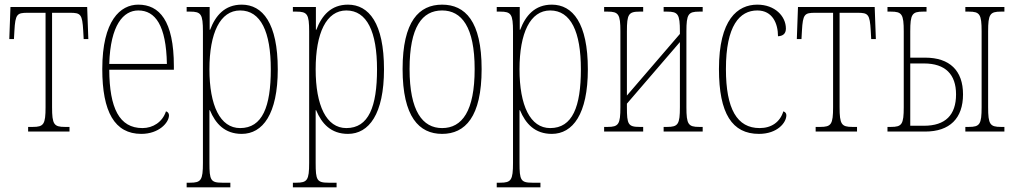

<svg xmlns="http://www.w3.org/2000/svg" viewBox="-20 -566 4371 826"><path d="M101 0H279V-20H259C212 -20 204 -31 204 -105V-511H281C327 -511 334 -505 338 -434L340 -398H360L355 -536H25L20 -398H40L42 -434C46 -505 53 -511 99 -511H176V-105C176 -31 168 -20 121 -20H101Z M588 10C663 10 707 -38 707 -70C707 -78 702 -85 694 -87C679 -41 638 -15 593 -15C493 -15 451 -101 450 -266H728V-281C728 -478 665 -546 575 -546C498 -546 420 -478 420 -269C420 -85 473 10 588 10ZM698 -291H450C455 -459 511 -521 575 -521C648 -521 695 -457 698 -291Z M783 240H971V220H936C886 220 881 209 881 135V-92H883C907 -34 947 10 1020 10C1110 10 1175 -75 1175 -268C1175 -466 1110 -546 1020 -546C947 -546 907 -499 884 -438H882V-536H783V-516H798C845 -516 853 -505 853 -431V135C853 209 845 220 798 220H783ZM1013 -15C927 -15 881 -112 881 -268C881 -424 927 -521 1013 -521C1102 -521 1145 -429 1145 -268C1145 -107 1109 -15 1013 -15Z M1240 240H1428V220H1393C1343 220 1338 209 1338 135V-92H1340C1364 -34 1404 10 1477 10C1567 10 1632 -75 1632 -268C1632 -466 1567 -546 1477 -546C1404 -546 1364 -499 1341 -438H1339V-536H1240V-516H1255C1302 -516 1310 -505 1310 -431V135C1310 209 1302 220 1255 220H1240ZM1470 -15C1384 -15 1338 -112 1338 -268C1338 -424 1384 -521 1470 -521C1559 -521 1602 -429 1602 -268C1602 -107 1566 -15 1470 -15Z M1882 10C1981 10 2052 -63 2052 -269C2052 -475 1981 -546 1882 -546C1783 -546 1712 -475 1712 -269C1712 -63 1783 10 1882 10ZM1882 -15C1798 -15 1742 -88 1742 -269C1742 -450 1796 -521 1882 -521C1966 -521 2022 -450 2022 -269C2022 -88 1968 -15 1882 -15Z M2117 240H2305V220H2270C2220 220 2215 209 2215 135V-92H2217C2241 -34 2281 10 2354 10C2444 10 2509 -75 2509 -268C2509 -466 2444 -546 2354 -546C2281 -546 2241 -499 2218 -438H2216V-536H2117V-516H2132C2179 -516 2187 -505 2187 -431V135C2187 209 2179 220 2132 220H2117ZM2347 -15C2261 -15 2215 -112 2215 -268C2215 -424 2261 -521 2347 -521C2436 -521 2479 -429 2479 -268C2479 -107 2443 -15 2347 -15Z M2579 0H2747V-20H2732C2682 -20 2677 -31 2677 -105V-120L2905 -385V-105C2905 -31 2897 -20 2850 -20H2835V0H3003V-20H2988C2941 -20 2933 -31 2933 -105V-431C2933 -505 2941 -516 2988 -516H3003V-536H2835V-516H2850C2897 -516 2905 -505 2905 -431V-420L2677 -155V-431C2677 -505 2684 -516 2732 -516H2747V-536H2579V-516H2594C2641 -516 2649 -505 2649 -431V-105C2649 -31 2641 -20 2594 -20H2579Z M3245 10C3325 10 3363 -39 3363 -70C3363 -78 3359 -84 3350 -87C3336 -41 3299 -15 3248 -15C3151 -15 3103 -97 3103 -269C3103 -456 3162 -521 3238 -521C3304 -521 3327 -464 3327 -410C3348 -411 3361 -421 3361 -443C3361 -496 3314 -546 3238 -546C3153 -546 3073 -482 3073 -269C3073 -77 3130 10 3245 10Z M3489 0H3667V-20H3647C3600 -20 3592 -31 3592 -105V-511H3669C3715 -511 3722 -505 3726 -434L3728 -398H3748L3743 -536H3413L3408 -398H3428L3430 -434C3434 -505 3441 -511 3487 -511H3564V-105C3564 -31 3556 -20 3509 -20H3489Z M4133 0H4301V-20H4286C4239 -20 4231 -31 4231 -105V-431C4231 -505 4239 -516 4286 -516H4301V-536H4133V-516H4148C4195 -516 4203 -505 4203 -431V-105C4203 -31 4195 -20 4148 -20H4133ZM3798 0H3960C4066 0 4123 -57 4123 -160C4123 -262 4066 -318 3960 -318H3896V-431C3896 -505 3904 -516 3951 -516H3966V-536H3798V-516H3813C3860 -516 3868 -505 3868 -431V-105C3868 -31 3860 -20 3813 -20H3798ZM3896 -25V-293H3955C4047 -293 4093 -246 4093 -160C4093 -71 4047 -25 3955 -25Z"/></svg>

Font: Noto Serif ExtraCondensed Thin
Style: Regular
Weight: 100
Width: 2
Designer: Monotype Design Team
Foundry: Monotype Imaging Inc.
Version: Version 2.013